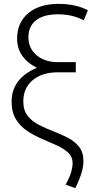

<svg xmlns="http://www.w3.org/2000/svg" viewBox="-20 -755 483 993"><path d="M369.5 218 319.5 200Q341.5 159 348.5 133.5Q355.5 108 355.5 89Q355.5 56 332.8 34.8Q310 13.5 274 -3Q238 -19.5 197.8 -36.5Q157.5 -53.5 121.5 -77.2Q85.5 -101 62.8 -137.5Q40 -174 40 -229Q40 -348.5 170.5 -404.5Q68.5 -456.5 68.5 -555.5Q68.5 -638.5 126.2 -686.8Q184 -735 283.5 -735Q370 -735 434.5 -702L413 -649.5Q357 -681 279 -681Q206 -681 166.5 -650.2Q127 -619.5 127 -562Q127 -505 169.5 -469.2Q212 -433.5 280 -433.5H372V-381H279.5Q197.5 -381 149 -340.2Q100.5 -299.5 100.5 -230Q100.5 -184.5 123 -156Q145.5 -127.5 181 -109.2Q216.5 -91 256 -76Q295.5 -61 331 -42.5Q366.5 -24 389 4.2Q411.5 32.5 411.5 78Q411.5 106 401.5 139.5Q391.5 173 369.5 218Z"/></svg>

Font: Geologica Thin
Style: Regular
Weight: 100
Designer: Sindre Bremnes, Frode Helland
Foundry: Monokrom Skriftforlag AS
Version: Version 1.010; ttfautohint (v1.8.4.7-5d5b);gftools[0.9.28]